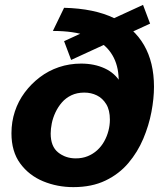

<svg xmlns="http://www.w3.org/2000/svg" viewBox="-20 -759 656 788"><path d="M281 9Q215 9 157 -15Q99 -39 63 -88Q27 -137 27 -212Q27 -259 41 -301.5Q55 -344 81.5 -379.5Q108 -415 143.5 -442Q179 -469 222 -483.5Q265 -498 313 -498Q367 -498 409.5 -478.5Q452 -459 475 -420Q498 -381 492 -321L443 -276L457 -341Q472 -408 465 -461.5Q458 -515 427 -553Q396 -591 339.5 -611.5Q283 -632 197 -632L243 -727Q367 -724 448.5 -684.5Q530 -645 571 -574Q612 -503 612 -403Q612 -355 601.5 -299.5Q591 -244 568 -189.5Q545 -135 507 -90Q469 -45 413 -18Q357 9 281 9ZM291 -109Q318 -109 340 -118Q362 -127 379 -142.5Q396 -158 407.5 -178.5Q419 -199 425 -222Q431 -245 431 -268Q431 -307 416 -331.5Q401 -356 377.5 -367.5Q354 -379 326 -379Q296 -379 273 -368Q250 -357 234 -338.5Q218 -320 207.5 -297.5Q197 -275 192.5 -252.5Q188 -230 188 -211Q188 -158 218.5 -133.5Q249 -109 291 -109ZM272 -513 243 -590 567 -739 596 -662Z"/></svg>

Font: Instrument Sans
Style: Bold Italic
Weight: 700
Italic angle: -13°
Designer: Rodrigo Fuenzalida
Foundry: fragTYPE
Version: Version 1.000;gftools[0.9.28]